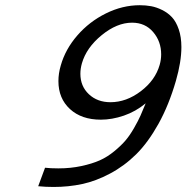

<svg xmlns="http://www.w3.org/2000/svg" viewBox="-20 -724 729 751"><path d="M526.9 -703.6Q550.3 -703.6 571.3 -699.7Q592.3 -695.8 614.5 -684.8Q636.7 -673.8 652.8 -656.5Q668.9 -639.2 679.2 -609.1Q689.5 -579.1 689.5 -540Q689.5 -482.4 668 -407.7Q640.6 -313 599.9 -239.7Q559.1 -166.5 512.7 -120.6Q466.3 -74.7 410.6 -45.2Q355 -15.6 301.5 -4.2Q248 7.3 189.5 7.3Q158.7 7.3 129.4 4.4L156.2 -67.9Q177.7 -65.4 208 -65.4Q256.3 -65.4 298.3 -74.5Q340.3 -83.5 370.4 -96.9Q400.4 -110.4 427.2 -132.6Q454.1 -154.8 470.9 -174.6Q487.8 -194.3 504.4 -223.4Q521 -252.4 529.5 -271.7Q538.1 -291 549.8 -319.8Q510.7 -287.6 464.4 -271.7Q418 -255.9 374.5 -255.9Q298.8 -255.9 253.7 -297.4Q208.5 -338.9 208.5 -406.7Q208.5 -437 217.8 -468.3Q235.8 -531.7 282.5 -585.4Q329.1 -639.2 394 -671.4Q459 -703.6 526.9 -703.6ZM496.6 -635.3Q437.5 -635.3 377.7 -586.4Q317.9 -537.6 300.3 -476.1Q294.4 -455.1 294.4 -435.5Q294.4 -386.7 327.6 -355.5Q360.8 -324.2 412.1 -324.2Q474.1 -324.2 530.8 -367.2Q587.4 -410.2 604.5 -470.2Q610.4 -490.7 610.4 -511.2Q610.4 -562 579.1 -598.6Q547.9 -635.3 496.6 -635.3Z"/></svg>

Font: Cantarell
Style: Italic
Weight: 400
Italic angle: -16°
Designer: Dave Crossland
Version: Version 1.004